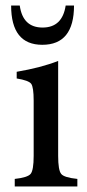

<svg xmlns="http://www.w3.org/2000/svg" viewBox="-20 -670 313 690"><path d="M216 -650H246Q246 -509 132 -509Q20 -509 20 -650H51Q62 -571 133 -571Q204 -571 216 -650ZM258 0H33V-27Q79 -32 90 -45Q101 -58 101 -110V-308Q101 -357 92 -369Q83 -381 40 -388V-412Q128 -427 189 -451V-110Q189 -58 200 -45Q210 -32 258 -27Z"/></svg>

Font: Shafarik
Style: Regular
Weight: 400
Version: Version 1.001; ttfautohint (v1.8.4.7-5d5b)